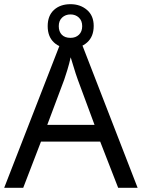

<svg xmlns="http://www.w3.org/2000/svg" viewBox="-20 -898 679 918"><path d="M545 0 459 -221H176L91 0H0L279 -717H360L638 0ZM352 -517Q349 -525 342 -546Q335 -567 328.5 -589.5Q322 -612 318 -624Q311 -593 302 -563.5Q293 -534 287 -517L206 -301H432ZM317 -667Q268 -667 238 -695Q208 -723 208 -773Q208 -823 238 -850.5Q268 -878 317 -878Q364 -878 396 -850.5Q428 -823 428 -774Q428 -723 396.5 -695Q365 -667 317 -667ZM317 -717Q342 -717 357.5 -732Q373 -747 373 -773Q373 -799 357 -814Q341 -829 317 -829Q293 -829 277 -814Q261 -799 261 -773Q261 -747 275.5 -732Q290 -717 317 -717Z"/></svg>

Font: Noto Sans Old Turkic
Style: Regular
Weight: 400
Designer: Monotype Design Team
Foundry: Monotype Imaging Inc.
Version: Version 2.003; ttfautohint (v1.8.4.7-5d5b)